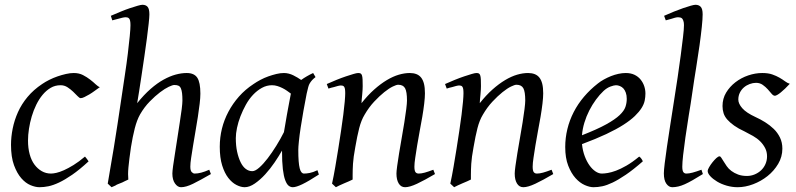

<svg xmlns="http://www.w3.org/2000/svg" viewBox="-20 -762 3325 802"><path d="M397 -398Q387 -391 375.5 -382.5Q364 -374 353 -367.5Q342 -361 332.5 -356.5Q323 -352 317 -352Q312 -352 304 -360.5Q296 -369 285.5 -379Q275 -389 262 -397.5Q249 -406 233 -406Q210 -406 191.5 -395Q173 -384 158 -366Q143 -348 131.5 -324.5Q120 -301 112.5 -275.5Q105 -250 101 -224Q97 -198 97 -175Q97 -143 104 -117.5Q111 -92 124 -74.5Q137 -57 154.5 -47Q172 -37 193 -37Q202 -37 215.5 -40Q229 -43 247 -51Q265 -59 287 -72.5Q309 -86 335 -108Q339 -103 343.5 -97.5Q348 -92 350 -88Q312 -53 281.5 -32Q251 -11 226.5 0.5Q202 12 182.5 16Q163 20 145 20Q128 20 107.5 11.5Q87 3 69 -17.5Q51 -38 38.5 -72Q26 -106 26 -157Q26 -190 33 -225Q40 -260 55 -293.5Q70 -327 95 -357Q120 -387 156 -411Q169 -420 186 -428.5Q203 -437 220.5 -443Q238 -449 255.5 -453Q273 -457 288 -457Q310 -457 326.5 -448.5Q343 -440 356.5 -429.5Q370 -419 380 -409.5Q390 -400 397 -398Z M861 -35Q816 -9 786.5 5.5Q757 20 736 20Q722 20 711 4.5Q700 -11 700 -37Q700 -46 703 -68.5Q706 -91 711 -121.5Q716 -152 721 -186Q726 -220 731 -251Q736 -282 739 -306.5Q742 -331 742 -342Q742 -360 740.5 -372.5Q739 -385 735.5 -393Q732 -401 725.5 -404Q719 -407 708 -407Q701 -407 685 -399.5Q669 -392 648.5 -376.5Q628 -361 605.5 -338Q583 -315 565 -284Q552 -261 543 -226Q534 -191 527 -147Q523 -120 520.5 -99.5Q518 -79 516.5 -63Q515 -47 515 -34.5Q515 -22 516 -12Q510 -9 501 -5Q496 -2 491 0L471 8Q466 10 462 13Q452 17 446 20L430 5Q434 -21 441 -60Q448 -99 455.5 -145.5Q463 -192 471 -244Q479 -296 486.5 -347.5Q494 -399 501.5 -448Q509 -497 514 -538.5Q519 -580 522 -611Q525 -642 525 -657Q525 -668 523.5 -675Q522 -682 519 -685Q516 -688 512.5 -689Q509 -690 505 -690Q500 -690 491 -688Q482 -686 472 -683Q461 -680 449 -677L443 -696Q464 -705 484.5 -713.5Q505 -722 523 -728Q541 -734 555 -738Q569 -742 575 -742Q589 -742 596.5 -733.5Q604 -725 604 -702Q604 -690 601 -663Q598 -636 593.5 -601Q589 -566 583 -526Q577 -486 571.5 -448.5Q566 -411 561 -380Q556 -349 553 -331Q581 -366 609 -390.5Q637 -415 663.5 -429.5Q690 -444 714 -450.5Q738 -457 760 -457Q791 -457 804 -437.5Q817 -418 817 -371Q817 -354 814 -328.5Q811 -303 806.5 -274Q802 -245 796.5 -213.5Q791 -182 786.5 -154Q782 -126 778.5 -103Q775 -80 775 -66Q775 -49 781 -43Q787 -37 793 -37Q806 -37 821 -41Q836 -45 854 -53Z M1312 -33Q1269 -5 1243 7.5Q1217 20 1203 20Q1194 20 1186 14Q1178 8 1171.5 -9Q1165 -26 1161.5 -55.5Q1158 -85 1158 -133Q1145 -110 1127 -83.5Q1109 -57 1088 -34Q1067 -11 1044.5 4.5Q1022 20 1002 20Q986 20 967.5 10.5Q949 1 933.5 -19Q918 -39 908 -71Q898 -103 898 -149Q898 -188 907 -224.5Q916 -261 934 -295Q952 -329 978 -358.5Q1004 -388 1039 -411Q1052 -420 1068 -428.5Q1084 -437 1101 -443Q1118 -449 1134.5 -453Q1151 -457 1166 -457Q1176 -457 1186 -454.5Q1196 -452 1205 -447.5Q1214 -443 1222.5 -438Q1231 -433 1238 -428Q1249 -436 1262 -443.5Q1275 -451 1288 -457L1298 -440Q1289 -433 1284 -427.5Q1279 -422 1274.5 -415Q1270 -408 1267.5 -398Q1265 -388 1261 -371Q1254 -336 1247.5 -299Q1241 -262 1236 -229.5Q1231 -197 1228.5 -172Q1226 -147 1226 -136Q1226 -108 1227.5 -89Q1229 -70 1232 -58.5Q1235 -47 1239.5 -42Q1244 -37 1250 -37Q1260 -37 1273.5 -39.5Q1287 -42 1306 -51ZM1166 -210Q1168 -221 1170 -233L1178 -280Q1180 -291 1182 -302Q1186 -324 1189.5 -342Q1193 -360 1195 -371Q1187 -377 1178.5 -383Q1170 -389 1160 -394Q1150 -399 1139 -402.5Q1128 -406 1116 -406Q1094 -406 1074 -395Q1054 -384 1037 -366Q1020 -348 1007 -324.5Q994 -301 984.5 -276.5Q975 -252 970 -228Q965 -204 965 -185Q965 -153 970.5 -128Q976 -103 985 -84.5Q994 -66 1006.5 -56.5Q1019 -47 1034 -47Q1046 -47 1063 -62Q1080 -77 1098 -100.5Q1116 -124 1134 -153Q1152 -182 1166 -210Z M1797 -35Q1753 -9 1722 5.5Q1691 20 1672 20Q1655 20 1645.5 4.5Q1636 -11 1636 -37Q1636 -46 1639 -68.5Q1642 -91 1647 -121.5Q1652 -152 1658 -186Q1664 -220 1669 -251Q1674 -282 1677 -306.5Q1680 -331 1680 -342Q1680 -379 1672 -393.5Q1664 -408 1643 -408Q1636 -408 1620.5 -400.5Q1605 -393 1585 -377Q1565 -361 1543 -337.5Q1521 -314 1503 -283Q1489 -260 1480.5 -227Q1472 -194 1464 -147Q1456 -104 1454.5 -78Q1453 -52 1453 -32Q1453 -22 1453 -12Q1447 -9 1437 -4.5Q1427 0 1417 4Q1407 8 1398 12.5Q1389 17 1383 20L1367 5Q1374 -27 1380.5 -65Q1387 -103 1393 -140.5Q1399 -178 1404.5 -215Q1410 -252 1414 -283Q1418 -314 1420 -337.5Q1422 -361 1422 -372Q1422 -383 1421 -389.5Q1420 -396 1417.5 -399.5Q1415 -403 1411.5 -404Q1408 -405 1404 -405Q1400 -405 1391.5 -403Q1383 -401 1374 -398Q1364 -396 1352 -392L1345 -411Q1365 -420 1386 -428.5Q1407 -437 1425 -443Q1443 -449 1456.5 -453Q1470 -457 1476 -457Q1483 -457 1486.5 -455Q1490 -453 1492 -447Q1494 -441 1494.5 -430Q1495 -419 1495 -402Q1495 -396 1494.5 -387Q1494 -378 1493 -367.5Q1492 -357 1491 -347Q1490 -337 1490 -331Q1516 -364 1543 -388Q1570 -412 1596 -427.5Q1622 -443 1646 -450Q1670 -457 1692 -457Q1707 -457 1719 -452.5Q1731 -448 1739 -438Q1747 -428 1751 -412Q1755 -396 1755 -372Q1755 -355 1752 -329.5Q1749 -304 1744 -274.5Q1739 -245 1733 -214Q1727 -183 1722.5 -154.5Q1718 -126 1714.5 -103Q1711 -80 1711 -66Q1711 -49 1715.5 -43Q1720 -37 1729 -37Q1740 -37 1754.5 -41Q1769 -45 1790 -53Z M2291 -35Q2247 -9 2216 5.5Q2185 20 2166 20Q2149 20 2139.5 4.5Q2130 -11 2130 -37Q2130 -46 2133 -68.5Q2136 -91 2141 -121.5Q2146 -152 2152 -186Q2158 -220 2163 -251Q2168 -282 2171 -306.5Q2174 -331 2174 -342Q2174 -379 2166 -393.5Q2158 -408 2137 -408Q2130 -408 2114.5 -400.5Q2099 -393 2079 -377Q2059 -361 2037 -337.5Q2015 -314 1997 -283Q1983 -260 1974.5 -227Q1966 -194 1958 -147Q1950 -104 1948.5 -78Q1947 -52 1947 -32Q1947 -22 1947 -12Q1941 -9 1931 -4.5Q1921 0 1911 4Q1901 8 1892 12.5Q1883 17 1877 20L1861 5Q1868 -27 1874.5 -65Q1881 -103 1887 -140.5Q1893 -178 1898.5 -215Q1904 -252 1908 -283Q1912 -314 1914 -337.5Q1916 -361 1916 -372Q1916 -383 1915 -389.5Q1914 -396 1911.5 -399.5Q1909 -403 1905.5 -404Q1902 -405 1898 -405Q1894 -405 1885.5 -403Q1877 -401 1868 -398Q1858 -396 1846 -392L1839 -411Q1859 -420 1880 -428.5Q1901 -437 1919 -443Q1937 -449 1950.5 -453Q1964 -457 1970 -457Q1977 -457 1980.5 -455Q1984 -453 1986 -447Q1988 -441 1988.5 -430Q1989 -419 1989 -402Q1989 -396 1988.5 -387Q1988 -378 1987 -367.5Q1986 -357 1985 -347Q1984 -337 1984 -331Q2010 -364 2037 -388Q2064 -412 2090 -427.5Q2116 -443 2140 -450Q2164 -457 2186 -457Q2201 -457 2213 -452.5Q2225 -448 2233 -438Q2241 -428 2245 -412Q2249 -396 2249 -372Q2249 -355 2246 -329.5Q2243 -304 2238 -274.5Q2233 -245 2227 -214Q2221 -183 2216.5 -154.5Q2212 -126 2208.5 -103Q2205 -80 2205 -66Q2205 -49 2209.5 -43Q2214 -37 2223 -37Q2234 -37 2248.5 -41Q2263 -45 2284 -53Z M2676 -371Q2676 -357 2673 -342Q2670 -327 2660 -311Q2650 -295 2632 -277.5Q2614 -260 2584.5 -241Q2555 -222 2512.5 -202Q2470 -182 2411 -160Q2414 -132 2422.5 -109.5Q2431 -87 2442.5 -71Q2454 -55 2467.5 -46Q2481 -37 2494 -37Q2504 -37 2519 -39.5Q2534 -42 2553 -49Q2572 -56 2596.5 -70Q2621 -84 2650 -108Q2655 -105 2659.5 -98.5Q2664 -92 2665 -88Q2625 -53 2594 -32Q2563 -11 2539 0.5Q2515 12 2496 16Q2477 20 2459 20Q2443 20 2422.5 11Q2402 2 2384 -18Q2366 -38 2353.5 -70Q2341 -102 2341 -148Q2341 -186 2350 -223Q2359 -260 2376.5 -294Q2394 -328 2419.5 -358Q2445 -388 2477 -413Q2488 -422 2502.5 -430Q2517 -438 2532 -444Q2547 -450 2563 -453.5Q2579 -457 2594 -457Q2615 -457 2630.5 -449.5Q2646 -442 2656 -429.5Q2666 -417 2671 -402Q2676 -387 2676 -371ZM2501 -382Q2485 -367 2469.5 -346Q2454 -325 2441.5 -300.5Q2429 -276 2421 -249.5Q2413 -223 2411 -197Q2475 -222 2512 -242.5Q2549 -263 2568 -281Q2587 -299 2592.5 -315.5Q2598 -332 2598 -349Q2598 -364 2594 -375Q2590 -386 2584 -392.5Q2578 -399 2569.5 -402.5Q2561 -406 2553 -406Q2545 -406 2530 -400.5Q2515 -395 2501 -382Z M2916 -35Q2892 -20 2873.5 -9.5Q2855 1 2840.5 7.5Q2826 14 2813 17Q2800 20 2788 20Q2774 20 2763.5 5.5Q2753 -9 2753 -38Q2753 -50 2756.5 -79.5Q2760 -109 2766 -149.5Q2772 -190 2779.5 -238.5Q2787 -287 2795 -338Q2803 -389 2810.5 -438.5Q2818 -488 2823.5 -531Q2829 -574 2833 -607Q2837 -640 2837 -657Q2837 -668 2834.5 -675Q2832 -682 2829 -685Q2826 -688 2821 -689Q2816 -690 2812 -690Q2808 -690 2799.5 -688Q2791 -686 2783 -683Q2773 -680 2761 -677L2754 -696Q2774 -705 2795 -713.5Q2816 -722 2833.5 -728Q2851 -734 2865 -738Q2879 -742 2885 -742Q2899 -742 2907 -733.5Q2915 -725 2915 -702Q2915 -683 2911.5 -649.5Q2908 -616 2902 -572.5Q2896 -529 2888 -480Q2884 -455 2880 -430L2865 -329Q2861 -304 2857 -280Q2849 -230 2843 -188Q2837 -146 2833.5 -114.5Q2830 -83 2830 -66Q2830 -49 2834.5 -43Q2839 -37 2847 -37Q2858 -37 2873 -41Q2888 -45 2910 -53Z M3279 -412Q3269 -401 3259.5 -392Q3250 -383 3241.5 -376Q3233 -369 3226.5 -365.5Q3220 -362 3217 -362Q3210 -362 3203 -370.5Q3196 -379 3187 -389Q3178 -399 3166 -407.5Q3154 -416 3138 -416Q3125 -416 3111.5 -411Q3098 -406 3087.5 -397Q3077 -388 3070.5 -375Q3064 -362 3064 -346Q3064 -329 3080.5 -310Q3097 -291 3136 -273Q3156 -264 3176 -251.5Q3196 -239 3212 -223.5Q3228 -208 3238 -187.5Q3248 -167 3248 -141Q3248 -107 3230.5 -77.5Q3213 -48 3186 -26.5Q3159 -5 3126 7.5Q3093 20 3061 20Q3038 20 3015.5 13.5Q2993 7 2975.5 -3.5Q2958 -14 2947 -26Q2936 -38 2936 -48Q2936 -53 2942 -63.5Q2948 -74 2956 -84Q2964 -94 2972 -101.5Q2980 -109 2986 -109Q2989 -109 2993 -103Q2997 -97 3002.5 -88Q3008 -79 3015.5 -68Q3023 -57 3035 -48Q3047 -39 3063 -33Q3079 -27 3100 -27Q3117 -27 3132.5 -33.5Q3148 -40 3159.5 -51Q3171 -62 3177.5 -77Q3184 -92 3184 -109Q3184 -128 3176 -143.5Q3168 -159 3155.5 -171.5Q3143 -184 3125.5 -194Q3108 -204 3090 -213Q3064 -225 3046.5 -237.5Q3029 -250 3018 -262.5Q3007 -275 3002.5 -289Q2998 -303 2998 -319Q2998 -350 3013 -375Q3028 -400 3052 -418.5Q3076 -437 3105.5 -447Q3135 -457 3164 -457Q3189 -457 3206 -451Q3223 -445 3236 -437.5Q3249 -430 3259 -422.5Q3269 -415 3279 -412Z"/></svg>

Font: Oxford Ugaritic
Style: Regular
Weight: 400
Designer: Jacob Thomas
Foundry: Bengal Creative Media Limited
Version: Version 1.000